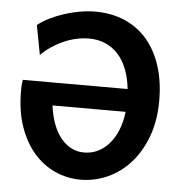

<svg xmlns="http://www.w3.org/2000/svg" viewBox="-52 -776 806 839"><g transform="rotate(5 350.5 -356.5)"><path d="M181.6 -300.3Q187.5 -255.4 200.9 -219.5Q214.4 -183.6 234.6 -158.7Q254.9 -133.8 280.8 -120.6Q306.6 -107.4 336.9 -107.4Q368.2 -107.4 395.8 -120.4Q423.3 -133.3 445.3 -158Q467.3 -182.6 482.2 -218.5Q497.1 -254.4 502.4 -300.3ZM83 -644.5Q105.5 -662.6 135.5 -677.2Q165.5 -691.9 198.7 -702.6Q231.9 -713.4 266.4 -719.2Q300.8 -725.1 332 -725.1Q404.8 -725.1 462.9 -699.7Q521 -674.3 561.3 -627Q601.6 -579.6 623 -512.5Q644.5 -445.3 644.5 -361.3Q644.5 -273.4 618.7 -204.1Q592.8 -134.8 549.6 -86.7Q506.3 -38.6 449.7 -13.2Q393.1 12.2 332 12.2Q272.5 12.2 219.5 -11.7Q166.5 -35.6 126.2 -82Q85.9 -128.4 62.5 -196Q39.1 -263.7 39.1 -351.6Q39.1 -359.9 39.3 -368.9Q39.6 -377.9 40.5 -384.8Q41.5 -393.1 42.5 -400.4H502.4Q497.1 -449.2 482.2 -487.3Q467.3 -525.4 443.1 -551.8Q418.9 -578.1 386.7 -591.8Q354.5 -605.5 314.9 -605.5Q287.6 -605.5 259.3 -599.1Q231 -592.8 203.9 -580.8Q176.8 -568.8 152.1 -552.2Q127.4 -535.6 107.4 -515.1Z"/></g></svg>

Font: Andika New Basic
Style: Bold
Weight: 700
Designer: Victor Gaultney, Annie Olsen, Pablo Ugerman
Foundry: SIL International
Version: Version 5.500; ttfautohint (v1.8.3)